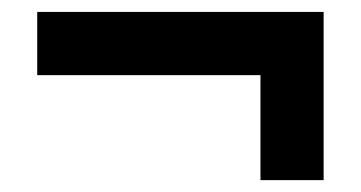

<svg xmlns="http://www.w3.org/2000/svg" viewBox="-20 -426 611 325"><path d="M527.8 -405.8H43V-298.8H420.9V-121.1H527.8Z"/></svg>

Font: Sahel
Style: Bold
Weight: 700
Foundry: Saber Rastikerdar (saber.rastikerdar@gmail.com)
Version: Version 3.4.0